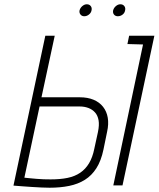

<svg xmlns="http://www.w3.org/2000/svg" viewBox="-20 -867 742 898"><path d="M386 -847Q375 -847 365 -838.5Q355 -830 352 -818Q350 -807 356.5 -799Q363 -791 374 -791Q386 -791 396 -799Q406 -807 408 -818Q411 -830 404.5 -838.5Q398 -847 386 -847ZM543 -847Q532 -847 522 -838.5Q512 -830 509 -818Q507 -806 513.5 -798.5Q520 -791 531 -791Q543 -791 553 -798.5Q563 -806 565 -818Q568 -830 561.5 -838.5Q555 -847 543 -847ZM576 -661 649 -659 510 0H553L702 -700H584ZM353 -412H174L236 -700H192L43 1Q42 1 54.5 2Q67 3 87 4.5Q107 6 130 7.5Q153 9 175 10Q197 11 212 11Q262 11 303.5 2.5Q345 -6 377 -26Q409 -46 431 -80.5Q453 -115 464 -168L481 -251Q489 -287 484 -316.5Q479 -346 462 -367.5Q445 -389 417.5 -400.5Q390 -412 353 -412ZM421 -171Q413 -131 396.5 -103.5Q380 -76 355 -59Q330 -42 296 -35Q262 -28 217 -28Q201 -28 184 -28.5Q167 -29 151.5 -30.5Q136 -32 123.5 -33Q111 -34 103.5 -35Q96 -36 94 -36L165 -369H353Q375 -369 393.5 -362Q412 -355 424.5 -341Q437 -327 441 -304.5Q445 -282 438 -249Z"/></svg>

Font: Advent Pro Light
Style: Italic
Weight: 300
Italic angle: -12°
Version: Version 3.000